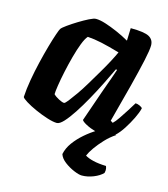

<svg xmlns="http://www.w3.org/2000/svg" viewBox="-106 -583 759 867"><g transform="rotate(15 273.5 -150.0)"><path d="M186 0Q169 0 140.5 -9Q112 -18 83 -31Q54 -44 34 -56.5Q14 -69 12 -75Q14 -112 21.5 -155.5Q29 -199 39.5 -243Q50 -287 60.5 -324Q71 -361 79.5 -385.5Q88 -410 91 -414Q96 -421 115.5 -435Q135 -449 159.5 -464Q184 -479 205 -489.5Q226 -500 236 -500Q255 -500 281.5 -491.5Q308 -483 338 -470Q368 -457 396 -441L398 -500Q462 -500 484.5 -487.5Q507 -475 507 -448Q507 -427 496 -376.5Q485 -326 465.5 -249.5Q446 -173 419 -73L430 -66Q441 -76 454.5 -96Q468 -116 482.5 -138.5Q497 -161 507 -178Q516 -178 527 -173Q538 -168 540 -163Q535 -142 521.5 -114.5Q508 -87 491 -60.5Q474 -34 455.5 -17Q437 0 421 0Q395 0 367 -8Q339 -16 319.5 -26.5Q300 -37 297 -44L347 -188Q354 -207 359.5 -223Q365 -239 372 -257.5Q379 -276 387 -301L382 -304Q366 -270 345.5 -229Q325 -188 302.5 -147.5Q280 -107 258 -73.5Q236 -40 217.5 -20Q199 0 186 0ZM194 -96Q199 -96 211.5 -112Q224 -128 242 -153.5Q260 -179 279 -211Q298 -243 317 -275Q336 -307 350.5 -334.5Q365 -362 373 -380Q321 -395 286.5 -402.5Q252 -410 221 -412Q210 -400 199 -371.5Q188 -343 178 -306Q168 -269 160 -231.5Q152 -194 147.5 -164.5Q143 -135 143 -123Q153 -113 169.5 -104.5Q186 -96 194 -96ZM356 200Q343 200 319 190Q295 180 274 164Q253 148 247 129Q253 100 272 74Q291 48 317 25.5Q343 3 371 -14L460 -17Q434 0 412 23.5Q390 47 374.5 69Q359 91 352 108Q366 117 391 123Q416 129 451 130Q453 134 454.5 142Q456 150 453 162Q438 178 410.5 189Q383 200 356 200Z"/></g></svg>

Font: Texturina Medium 12pt ExtraBold
Style: Italic
Weight: 800
Italic angle: -11°
Version: Version 1.002